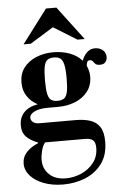

<svg xmlns="http://www.w3.org/2000/svg" viewBox="-66 -769 717 1138"><g transform="rotate(-5 292.5 -200.0)"><path d="M264 324Q199 324 148 304.5Q97 285 68.5 252.5Q40 220 40 181Q40 141 67.5 112Q95 83 136 67V63Q93 47 68 22Q43 -3 43 -47Q43 -92 70.5 -122.5Q98 -153 154 -163Q115 -183 92 -217.5Q69 -252 69 -299Q69 -351 96 -387Q123 -423 169.5 -442.5Q216 -462 272 -462Q325 -462 369.5 -445.5Q414 -429 442 -397Q453 -426 472.5 -445Q492 -464 521 -464Q546 -464 565.5 -449Q585 -434 585 -406Q585 -388 574.5 -376Q564 -364 542 -364Q523 -364 515 -372Q507 -380 501.5 -388Q496 -396 483 -396Q474 -396 469.5 -389.5Q465 -383 463 -365Q470 -350 474 -333.5Q478 -317 478 -299Q478 -248 450 -211.5Q422 -175 375.5 -156Q329 -137 272 -137H210Q161 -137 132 -122.5Q103 -108 103 -86Q103 -73 115.5 -61.5Q128 -50 156 -50H368Q419 -50 456 -38Q493 -26 513 5Q533 36 533 92Q533 171 495 222.5Q457 274 396 299Q335 324 264 324ZM283 289Q330 289 374.5 269.5Q419 250 448 213Q477 176 477 124Q477 93 463 79.5Q449 66 413 66H178Q164 81 156 112Q148 143 148 168Q148 220 183.5 254.5Q219 289 283 289ZM273 -173Q298 -173 312 -183Q326 -193 332 -220.5Q338 -248 338 -300Q338 -355 331.5 -383Q325 -411 311 -421Q297 -431 273 -431Q249 -431 235 -421Q221 -411 215 -383Q209 -355 209 -301Q209 -247 215 -219.5Q221 -192 235 -182.5Q249 -173 273 -173ZM101 -524 252 -724H314L465 -524H422L283 -610L144 -524Z"/></g></svg>

Font: Libre Bodoni
Style: Regular
Weight: 400
Designer: Pablo Impallari, Rodrigo Fuenzalida
Foundry: Impallari Type
Version: Version 2.005;gftools[0.9.23]